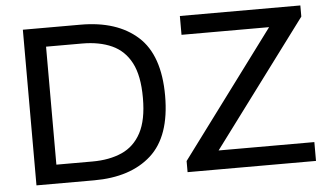

<svg xmlns="http://www.w3.org/2000/svg" viewBox="-49 -764 1431 843"><g transform="rotate(-5 666.5 -343.0)"><path d="M79 0V-686H333Q494 -686 585 -604Q676 -522 676 -343Q676 -164 585 -82Q494 0 333 0ZM174 -83H333Q408 -83 463 -107.5Q518 -132 548 -188.5Q578 -245 578 -341V-343Q578 -440 548.5 -496.5Q519 -553 464 -578Q409 -603 333 -603H174ZM745 0V-49L1157 -603H771V-686H1302V-637L889 -83H1311V0Z"/></g></svg>

Font: Archivo VF Beta
Style: Regular
Weight: 400
Designer: Hector Gatti
Foundry: Omnibus-Type
Version: Version 1.002